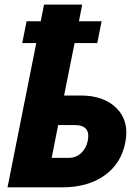

<svg xmlns="http://www.w3.org/2000/svg" viewBox="-20 -802 573 822"><path d="M272.5 -126Q304.7 -126 326.7 -146Q348.6 -166 355.5 -198.2Q369.6 -266.6 300.3 -266.6H229L201.2 -126ZM325.7 -393.1Q425.3 -393.1 479.7 -338.1Q534.2 -283.2 516.6 -192.4Q499 -101.6 427.5 -50.8Q356 0 247.1 0H12.2L135.3 -617.7H75.2L93.8 -710.9H154.3L168.5 -782.2H332L317.9 -710.9H415L396.5 -617.7H299.3L254.4 -393.1Z"/></svg>

Font: Roboto-BlackItalic
Style: Italic
Weight: 900
Italic angle: -12°
Designer: Google
Version: Version 1.100141; 2013